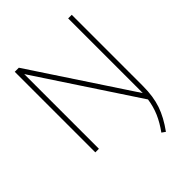

<svg xmlns="http://www.w3.org/2000/svg" viewBox="-267 -879 1247 1247"><g transform="rotate(-45 357.0 -255.0)"><path d="M618.5 -740V-86.5Q618.5 9.5 593.8 81.8Q569 154 513.5 230L489 212.5Q527.5 159.5 549.5 108.5Q571.5 57.5 580 -1L128 -686V0H95V-740H132.5L585 -54.5Q585.5 -64 585.5 -83V-740Z"/></g></svg>

Font: Encode Sans Thin
Style: Regular
Weight: 250
Designer: Multiple Designers
Foundry: Impallari Type
Version: Version 2.000